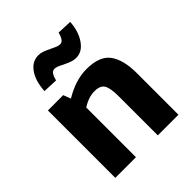

<svg xmlns="http://www.w3.org/2000/svg" viewBox="-229 -998 1144 1144"><g transform="rotate(-45 343.5 -425.5)"><path d="M80 0ZM612 -351V0H438V-329Q438 -399 421.5 -426Q405 -453 358 -453Q307 -453 254 -419V0H80V-568H209L227 -521Q325 -580 416 -580Q527 -580 569.5 -521Q612 -462 612 -351ZM147 -664Q152 -746 186 -793.5Q220 -841 272 -841Q291 -841 309 -834.5Q327 -828 351 -816Q373 -805 386 -800Q399 -795 412 -795Q439 -795 453 -851L547 -847Q542 -771 507 -720.5Q472 -670 422 -670Q401 -670 382 -677Q363 -684 336 -697Q317 -707 305 -711.5Q293 -716 282 -716Q268 -716 258 -702.5Q248 -689 241 -660Z"/></g></svg>

Font: Martel Sans Black
Style: Regular
Weight: 900
Designer: Dan Reynolds and Mathieu Réguer
Foundry: Dan Reynolds and Mathieu Réguer
Version: Version 1.002; ttfautohint (v1.1) -l 5 -r 5 -G 72 -x 0 -D la